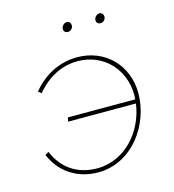

<svg xmlns="http://www.w3.org/2000/svg" viewBox="-105 -782 794 875"><g transform="rotate(-15 292.0 -344.5)"><path d="M252 5C412 5 521 -148 521 -297C521 -428 426 -527 293 -527C211 -527 135 -489 81 -422L95 -410C148 -474 215 -509 290 -509C413 -509 501 -415 501 -293L500 -273H182L178 -254H498C482 -132 388 -14 252 -14C160 -14 90 -61 56 -144L39 -134C74 -50 151 5 252 5ZM284 -649C296 -649 308 -660 308 -674C308 -684 301 -694 289 -694C276 -694 264 -681 264 -668C264 -657 271 -649 284 -649ZM438 -649C450 -649 462 -660 462 -674C462 -684 455 -694 443 -694C430 -694 418 -681 418 -668C418 -657 425 -649 438 -649Z"/></g></svg>

Font: Fixel Display Thin
Style: Italic
Weight: 100
Italic angle: -10°
Designer: AlfaBravo + MacPaw
Foundry: Kyrylo Tkachov, Marchela Mozhyna, Serhii Makarenko, Maria Weinstein, Zakhar Kryvoshyya
Version: Version 1.210;Glyphs 3.2 (3217)